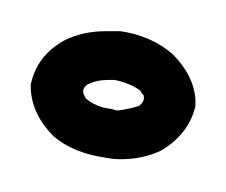

<svg xmlns="http://www.w3.org/2000/svg" viewBox="-31 -664 145 123"><g transform="rotate(-90 41.5 -602.5)"><path d="M48.8 -619.1Q45.9 -623 42 -621.1L40 -620.1Q34.2 -613.3 33.2 -603.5Q32.2 -600.6 32.2 -599.6Q33.2 -591.8 35.2 -585.9Q38.1 -582 42 -583Q43.9 -585 44.9 -585Q49.8 -591.8 51.8 -601.6Q51.8 -604.5 51.8 -605.5Q51.8 -613.3 48.8 -619.1ZM45.9 -655.3Q47.9 -655.3 48.8 -655.3Q67.4 -651.4 77.1 -633.8Q83 -622.1 83 -607.4Q83 -602.5 83 -597.7Q80.1 -578.1 68.4 -564.5Q54.7 -550.8 39.1 -549.8Q36.1 -549.8 35.2 -549.8Q17.6 -553.7 6.8 -571.3Q1 -583 1 -597.7Q1 -602.5 2 -607.4Q4.9 -627.9 15.6 -640.6Q29.3 -654.3 45.9 -655.3Z"/></g></svg>

Font: Bratas-flat
Style: flat
Weight: 400
Designer: MUHAMMAD YONI
Version: Version 001.000